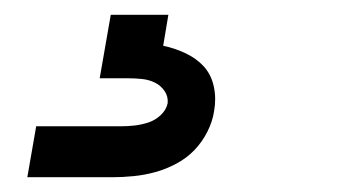

<svg xmlns="http://www.w3.org/2000/svg" viewBox="-20 -20 490 260"><path d="M17 220 29 151H144Q153 151 162 150Q171 149 180.5 146Q190 143 197.5 136Q205 129 207 120Q208 111 203 103.5Q198 96 190 92Q182 88 172.5 87Q163 86 154 86H115L130 0H208L201 42Q216 45 231 52Q246 59 256 70Q266 81 269.5 97Q273 113 270 130Q268 144 261 158Q254 172 243.5 183Q233 194 219 201.5Q205 209 190.5 213Q176 217 161 218.5Q146 220 132 220Z"/></svg>

Font: Iosevka Aile
Style: Italic
Weight: 400
Italic angle: -9°
Designer: Belleve Invis
Foundry: Belleve Invis
Version: Version 28.0.1; ttfautohint (v1.8.4)